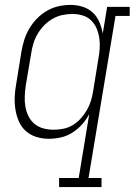

<svg xmlns="http://www.w3.org/2000/svg" viewBox="-20 -558 549 783"><path d="M221 205V168H301L344 -93Q332 -70 314.5 -50.5Q297 -31 275 -17Q253 -3 228 2.5Q203 8 179 8Q153 8 128.5 0.5Q104 -7 85.5 -23.5Q67 -40 57 -63Q47 -86 43 -111Q39 -136 40 -162.5Q41 -189 46 -215L67 -345Q71 -370 78.5 -394Q86 -418 99 -440.5Q112 -463 130.5 -482Q149 -501 171.5 -514Q194 -527 218.5 -532.5Q243 -538 268 -538Q293 -538 317 -530.5Q341 -523 358.5 -506.5Q376 -490 385.5 -467.5Q395 -445 399 -421L417 -530H509V-493H451L341 168H394V205ZM198 -29Q218 -29 238.5 -33Q259 -37 277 -48Q295 -59 309.5 -75Q324 -91 334.5 -109.5Q345 -128 351 -147.5Q357 -167 360 -187L381 -317Q385 -338 386.5 -360Q388 -382 385 -402.5Q382 -423 374 -442Q366 -461 351.5 -475Q337 -489 317 -495Q297 -501 275 -501Q254 -501 233.5 -496.5Q213 -492 194 -481Q175 -470 159.5 -454Q144 -438 133 -419Q122 -400 116 -380Q110 -360 107 -339L85 -209Q82 -188 81 -166Q80 -144 83.5 -123.5Q87 -103 96 -84.5Q105 -66 120.5 -53Q136 -40 156.5 -34.5Q177 -29 198 -29Z"/></svg>

Font: Iosevka Slab XLtObl
Style: Regular
Weight: 200
Italic angle: -9°
Monospace: yes
Designer: Belleve Invis
Foundry: Belleve Invis
Version: Version 11.1.1; ttfautohint (v1.8.3)